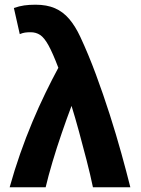

<svg xmlns="http://www.w3.org/2000/svg" viewBox="-20 -796 600 816"><path d="M21 0Q41 -72 65.5 -142Q90 -212 117.5 -277.5Q145 -343 173.5 -401.5Q202 -460 228 -508Q204 -571 186 -603.5Q168 -636 150.5 -647.5Q133 -659 110 -659Q96 -659 86 -657.5Q76 -656 64 -651L39 -762Q62 -770 83 -773Q104 -776 131 -776Q179 -776 213.5 -761Q248 -746 274 -715.5Q300 -685 321 -640Q356 -565 387.5 -480Q419 -395 446.5 -309Q474 -223 496 -143.5Q518 -64 534 0H375Q364 -53 348 -115Q332 -177 315.5 -237.5Q299 -298 284 -346Q264 -293 242.5 -230.5Q221 -168 203 -107.5Q185 -47 174 0Z"/></svg>

Font: Ubuntu Sans Mono
Style: Bold
Weight: 700
Monospace: yes
Designer: Dalton Maag Ltd
Foundry: Dalton Maag Ltd
Version: Version 1.006